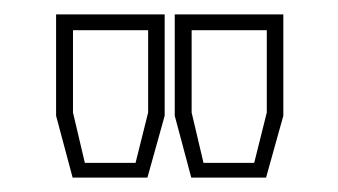

<svg xmlns="http://www.w3.org/2000/svg" viewBox="-20 -720 470 267"><path d="M81 -473 58 -559V-700H209V-559L185 -473ZM98 -493.5H168.5L186 -563.5V-678H81.5V-563.5ZM246 -473 223 -559V-700H374V-559L350 -473ZM263 -493.5H333.5L351 -563.5V-678H246.5V-563.5Z"/></svg>

Font: Tourney ExtraLight
Style: Regular
Weight: 250
Designer: Tyler Finck
Foundry: Etcetera Type Co
Version: Version 1.015